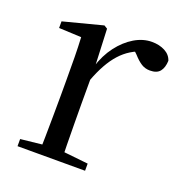

<svg xmlns="http://www.w3.org/2000/svg" viewBox="-103 -620 667 708"><g transform="rotate(20 231.0 -265.5)"><path d="M41 0V-28L152 -40H193L306 -28V0ZM124 0Q125 -24 125.5 -65Q126 -106 126.5 -150.5Q127 -195 127 -229V-289Q127 -341 126.5 -381Q126 -421 124 -458L36 -462V-488L190 -528L203 -520L209 -379V-378V-229Q209 -195 209.5 -150.5Q210 -106 210.5 -65Q211 -24 212 0ZM208 -319 187 -371H205Q220 -420 247 -455.5Q274 -491 307.5 -511Q341 -531 376 -531Q405 -531 427 -519.5Q449 -508 456 -486Q455 -459 443 -444Q431 -429 404 -429Q385 -429 370 -438.5Q355 -448 338 -467L315 -489L360 -487Q308 -473 271.5 -432.5Q235 -392 208 -319Z"/></g></svg>

Font: Noto Serif SC
Style: Regular
Weight: 400
Designer: Ryoko NISHIZUKA 西塚涼子 (kana & ideographs); Frank Grießhammer (Latin, Greek & Cyrillic); Wenlong ZHANG 张文龙 (bopomofo); San
Foundry: Adobe
Version: Version 2.002-H1;hotconv 1.1.0;makeotfexe 2.6.0